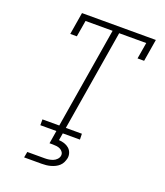

<svg xmlns="http://www.w3.org/2000/svg" viewBox="-169 -847 1012 1180"><g transform="rotate(20 337.5 -257.5)"><path d="M156 0V-38H266L375 -697H198L180 -590H137L161 -735H644L620 -590H577L595 -697H418L309 -38H414L415 0ZM130 220 137 182H252Q265 182 278 180Q291 178 304 173Q317 168 327.5 157Q338 146 340 133Q342 120 335 109.5Q328 99 317 93.5Q306 88 293.5 86.5Q281 85 268 85H247L261 0H303L295 47Q314 48 331 53.5Q348 59 361 70Q374 81 380 98Q386 115 383 133Q380 147 373.5 161Q367 175 355.5 185.5Q344 196 330.5 202.5Q317 209 302.5 213Q288 217 273.5 218.5Q259 220 245 220Z"/></g></svg>

Font: Iosevka Etoile Extralight
Style: Italic
Weight: 200
Italic angle: -9°
Designer: Belleve Invis
Foundry: Belleve Invis
Version: Version 22.1.2; ttfautohint (v1.8.4)